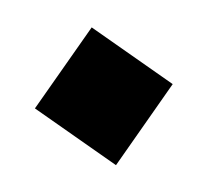

<svg xmlns="http://www.w3.org/2000/svg" viewBox="-42 -474 364 335"><g transform="rotate(-10 140.0 -306.0)"><path d="M139.2 -184.1 17.1 -306.2 139.2 -428.2 261.2 -306.2Z"/></g></svg>

Font: KJV1611
Style: Regular
Weight: 400
Version: Version 3.6.1